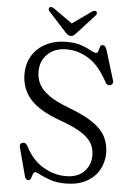

<svg xmlns="http://www.w3.org/2000/svg" viewBox="-60 -931 692 992"><g transform="rotate(5 286.0 -435.0)"><path d="M317.5 16Q272 16 239 4.8Q206 -6.5 185.5 -17.5Q165 -28.5 158 -28.5Q149 -28.5 145.5 -17.5Q142 -6.5 138.2 4.5Q134.5 15.5 124 15.5Q110 15.5 105.5 -4.5L66.5 -150.5Q62 -169.5 79 -174Q94.5 -178.5 105 -159.5Q140 -89.5 197.2 -55.8Q254.5 -22 315 -22Q376 -22 409.5 -55.5Q443 -89 443.5 -139Q444 -171.5 429.8 -199.5Q415.5 -227.5 376.8 -253.2Q338 -279 264.5 -305.5Q151.5 -345.5 104.5 -399.8Q57.5 -454 57.5 -528Q57.5 -584 83.2 -625.8Q109 -667.5 155 -690.5Q201 -713.5 260.5 -713.5Q307 -713.5 337.5 -702.5Q368 -691.5 386.8 -680.8Q405.5 -670 415.5 -670Q424.5 -670 427.5 -680.8Q430.5 -691.5 433.8 -702.2Q437 -713 447.5 -713Q461.5 -713 468.5 -690.5L515.5 -537.5Q521.5 -516.5 504 -510.5Q487.5 -505.5 478 -524Q434.5 -605.5 380 -640.2Q325.5 -675 263.5 -675Q202.5 -675 165.5 -639.2Q128.5 -603.5 128.5 -548Q128.5 -513 143.8 -483.5Q159 -454 196.2 -427.2Q233.5 -400.5 300 -375.5Q381 -345.5 427.8 -313.2Q474.5 -281 494 -242.8Q513.5 -204.5 513.5 -157Q513 -110 490.5 -70.5Q468 -31 424.5 -7.5Q381 16 317.5 16ZM307.5 -764Q300 -755.5 293.8 -750.8Q287.5 -746 278.5 -746Q269 -746 262.5 -750.8Q256 -755.5 248 -764L158 -863Q152.5 -869 152.8 -874.8Q153 -880.5 156.5 -883.5Q165 -889.5 179 -880.5L278 -810.5L376.5 -880.5Q390.5 -889.5 399 -883.5Q402.5 -880.5 402.8 -874.8Q403 -869 398 -863Z"/></g></svg>

Font: Fraunces 9pt Soft Light
Style: Regular
Weight: 300
Version: Version 1.000;[0bf87f6ff]